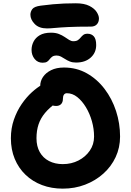

<svg xmlns="http://www.w3.org/2000/svg" viewBox="-20 -1113 780 1143"><path d="M353.8 10Q286.6 10 230.3 -11.2Q174 -32.4 132.2 -72.4Q90.4 -112.4 67.6 -167.6Q44.8 -222.8 44.8 -290Q44.8 -349.4 62.8 -401Q80.8 -452.6 109.1 -493.6Q137.4 -534.6 169.4 -563.6Q201.4 -592.6 229.8 -608.4Q258.2 -624.2 276.2 -624.2Q298.2 -624.2 311.5 -617.8Q324.8 -611.4 337.4 -593.2Q358.4 -564.6 349.4 -541.5Q340.4 -518.4 316.4 -502.2Q274.6 -472.4 248.2 -440.8Q221.8 -409.2 209.5 -372.5Q197.2 -335.8 197.2 -290Q197.2 -242 216.8 -207.3Q236.4 -172.6 272 -154.3Q307.6 -136 353.8 -136Q405.2 -136 447.2 -157.6Q489.2 -179.2 514.6 -216.2Q540 -253.2 540 -300Q540 -345.8 527.2 -391.2Q514.4 -436.6 491.6 -474.4Q468.8 -512.2 440 -535.1Q411.2 -558 378.2 -558Q366.6 -558 360.6 -549.4Q354.6 -540.8 354.6 -525.6Q354.6 -504.4 343.7 -493.3Q332.8 -482.2 314 -482.2Q290.6 -482.2 268.9 -495.6Q247.2 -509 233.3 -535.5Q219.4 -562 219.4 -600.8Q219.4 -630.2 236 -654.9Q252.6 -679.6 284.4 -695.3Q316.2 -711 360.8 -711Q435.6 -711 496.8 -676.6Q558 -642.2 602.5 -583.7Q647 -525.2 670.9 -451.9Q694.8 -378.6 694.8 -300Q694.8 -234.2 668.5 -177.8Q642.2 -121.4 595.2 -79.3Q548.2 -37.2 486.5 -13.6Q424.8 10 353.8 10ZM432.8 -740.6Q411.4 -740.6 395.9 -746.9Q380.4 -753.2 367.6 -761.5Q354.8 -769.8 342.9 -776.1Q331 -782.4 317.6 -782.4Q300.4 -782.4 291.3 -775.9Q282.2 -769.4 275.8 -760.6Q269.4 -751.8 260.6 -745.7Q251.8 -739.6 233.6 -739.6Q204 -739.6 185.9 -762.3Q167.8 -785 167.8 -815.8Q167.8 -841.6 179.7 -865.1Q191.6 -888.6 216.9 -903.5Q242.2 -918.4 283.6 -918.4Q310.8 -918.4 330.3 -910.8Q349.8 -903.2 364.8 -893Q379.8 -882.8 392 -875.2Q404.2 -867.6 416.8 -867.6Q434.6 -867.6 444.1 -874.4Q453.6 -881.2 460.5 -889.9Q467.4 -898.6 476.3 -905.4Q485.2 -912.2 501 -912.2Q524.6 -912.2 538.6 -896.5Q552.6 -880.8 552.6 -845Q552.6 -799.2 519.8 -769.9Q487 -740.6 432.8 -740.6ZM259.6 -943.8Q212.2 -943.8 186.6 -970.2Q161 -996.6 161 -1025.6Q161 -1043.2 172.3 -1058.7Q183.6 -1074.2 222.6 -1079.4Q262.4 -1084.6 295.5 -1087.6Q328.6 -1090.6 361.2 -1092Q393.8 -1093.4 431.4 -1093.4Q481.8 -1093.4 512.2 -1077.8Q542.6 -1062.2 555.8 -1041.1Q569 -1020 569 -1003.4Q569 -981 556.3 -967.8Q543.6 -954.6 521.2 -954.6Q438.6 -954.6 387.9 -952.1Q337.2 -949.6 307.8 -946.7Q278.4 -943.8 259.6 -943.8Z"/></svg>

Font: Shantell Sans Light
Style: Regular
Weight: 300
Designer: Stephen Nixon, Anya Danilova, Shantell Martin
Foundry: Arrow Type
Version: Version 1.011;[c5ecc13dd]